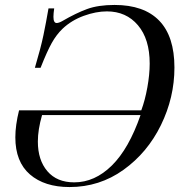

<svg xmlns="http://www.w3.org/2000/svg" viewBox="-20 -742 751 776"><path d="M685 -469Q685 -348 630.5 -236.5Q576 -125 479 -55.5Q382 14 261 14Q160 14 101 -37Q42 -88 42 -187Q42 -236 57 -296H551Q566 -336 575.5 -388.5Q585 -441 585 -485Q585 -584 537.5 -640Q490 -696 412 -696Q368 -696 318.5 -678Q269 -660 233 -626Q208 -602 189 -568Q170 -534 144 -468H121Q145 -549 155.5 -599.5Q166 -650 176 -708H199Q196 -687 196 -674Q196 -649 209 -649Q218 -649 232 -657Q287 -689 332 -705.5Q377 -722 443 -722Q562 -722 623.5 -658.5Q685 -595 685 -469ZM548 -277H150Q133 -218 133 -170Q133 -95 171.5 -50Q210 -5 280 -5Q363 -5 432 -73Q501 -141 548 -277Z"/></svg>

Font: Playfair Display
Style: Italic
Weight: 400
Italic angle: -14°
Designer: Claus Eggers Sørensen
Foundry: Claus Eggers Sørensen
Version: Version 1.200; ttfautohint (v1.6)